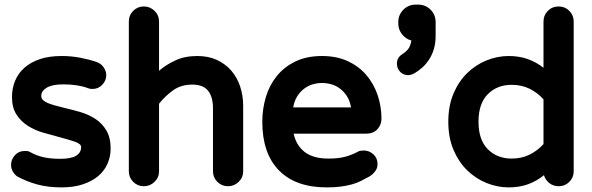

<svg xmlns="http://www.w3.org/2000/svg" viewBox="-20 -783 2568 833"><path d="M28 -68Q28 -91 44.5 -109.5Q61 -128 87 -128Q94 -128 99.5 -127.5Q105 -127 113 -122Q138 -108 168.5 -101Q199 -94 241 -94Q289 -94 310.5 -107.5Q332 -121 332 -145Q332 -159 304 -168.5Q276 -178 238 -188Q204 -197 167.5 -207.5Q131 -218 101 -237Q71 -256 51.5 -286Q32 -316 32 -362Q32 -400 45.5 -432.5Q59 -465 86 -489Q113 -513 153 -526.5Q193 -540 247 -540Q290 -540 328.5 -532.5Q367 -525 399 -514Q419 -507 430 -490.5Q441 -474 441 -457Q441 -434 424 -415.5Q407 -397 381 -397Q371 -397 363 -400Q319 -417 254 -417Q208 -417 183.5 -403Q159 -389 159 -367Q159 -356 167 -348.5Q175 -341 188.5 -335.5Q202 -330 220.5 -325Q239 -320 259 -315Q294 -307 329.5 -296.5Q365 -286 394 -267Q423 -248 441.5 -217Q460 -186 460 -138Q460 -104 446.5 -73Q433 -42 406.5 -19.5Q380 3 340 16.5Q300 30 247 30Q189 30 142.5 17.5Q96 5 54 -18Q43 -26 35.5 -39Q28 -52 28 -68Z M604 -755Q631 -755 650.5 -736Q670 -717 670 -689V-476Q700 -502 741 -521Q782 -540 836 -540Q884 -540 921 -523Q958 -506 983.5 -476.5Q1009 -447 1022 -407.5Q1035 -368 1035 -324V-40Q1035 -13 1015.5 6Q996 25 969 25Q942 25 923 6Q904 -13 904 -40V-314Q904 -362 883 -389Q862 -416 814 -416Q766 -416 731.5 -391.5Q697 -367 670 -333V-40Q670 -13 650.5 6Q631 25 604 25Q577 25 558 6Q539 -13 539 -40V-689Q539 -717 558 -736Q577 -755 604 -755Z M1118 -255Q1118 -309 1133 -360.5Q1148 -412 1180 -452Q1212 -492 1261 -516Q1310 -540 1377 -540Q1440 -540 1488 -518Q1536 -496 1568.5 -458.5Q1601 -421 1618 -371.5Q1635 -322 1635 -268Q1635 -241 1617 -222Q1599 -203 1569 -203H1254Q1265 -152 1302 -123.5Q1339 -95 1405 -95Q1447 -95 1476 -102.5Q1505 -110 1531 -124Q1538 -128 1544 -129Q1550 -130 1558 -130Q1582 -130 1600 -113.5Q1618 -97 1618 -71Q1618 -53 1607 -39Q1596 -25 1582 -17Q1564 -7 1546 2Q1528 11 1506.5 17Q1485 23 1458.5 26.5Q1432 30 1397 30Q1263 30 1190.5 -43.5Q1118 -117 1118 -255ZM1503 -317Q1498 -346 1485 -366Q1472 -386 1454.5 -399Q1437 -412 1417 -417.5Q1397 -423 1377 -423Q1358 -423 1338 -417.5Q1318 -412 1300.5 -399Q1283 -386 1270 -366Q1257 -346 1252 -317Z M1727 -549Q1740 -557 1750 -569Q1760 -581 1765 -607Q1740 -614 1724 -634.5Q1708 -655 1708 -681V-687Q1708 -719 1730 -741Q1752 -763 1784 -763H1794Q1826 -763 1848 -741Q1870 -719 1870 -687V-628Q1870 -595 1862 -569Q1854 -543 1840.5 -523Q1827 -503 1811 -489Q1795 -475 1778 -465Q1774 -463 1766.5 -460Q1759 -457 1751 -457Q1729 -457 1715.5 -472Q1702 -487 1702 -507Q1702 -534 1727 -549Z M1925 -255Q1925 -324 1947.5 -377Q1970 -430 2007 -466Q2044 -502 2091 -521Q2138 -540 2187 -540Q2232 -540 2269 -527Q2306 -514 2338 -489V-689Q2338 -717 2357 -736Q2376 -755 2404 -755Q2431 -755 2450 -736Q2469 -717 2469 -689V-40Q2469 -13 2450 6Q2431 25 2404 25Q2381 25 2363.5 11.5Q2346 -2 2340 -23Q2308 3 2270.5 16.5Q2233 30 2187 30Q2138 30 2091 11Q2044 -8 2007 -44Q1970 -80 1947.5 -133Q1925 -186 1925 -255ZM2056 -255Q2056 -176 2096.5 -135.5Q2137 -95 2200 -95Q2243 -95 2277.5 -112Q2312 -129 2338 -158V-352Q2312 -381 2277.5 -398Q2243 -415 2200 -415Q2137 -415 2096.5 -374.5Q2056 -334 2056 -255Z"/></svg>

Font: Varela Round Precious
Style: Bold
Weight: 700
Version: Version 1.000